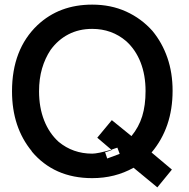

<svg xmlns="http://www.w3.org/2000/svg" viewBox="-20 -749 818 831"><path d="M724 -15 661 62 558 -23Q478 22 379 22Q214 22 117 -94H118Q32 -198 32 -354Q32 -535 142 -640Q190 -685 249 -707Q308 -729 379 -729Q460 -729 526 -699Q592 -669 640 -615Q682 -564 704.5 -499Q727 -434 727 -356Q727 -197 636 -89ZM464 -229 549 -160Q581 -199 595.5 -246Q610 -293 610 -355Q610 -424 588.5 -479Q567 -534 526 -571Q464 -624 379 -624Q322 -624 276.5 -600.5Q231 -577 199 -533Q175 -497 162 -452.5Q149 -408 149 -354Q149 -284 171 -228Q193 -172 234 -135Q296 -84 379 -84Q403 -84 462 -101L401 -153ZM464 -100Q457 -97 454 -96Q451 -95 448.5 -94Q446 -93 443.5 -92.5Q441 -92 435 -90L444 -63L498 -83L488 -110Q481 -108 474.5 -105.5Q468 -103 462 -101Z"/></svg>

Font: Ekushey Bangla
Style: Bold
Weight: 700
Designer: Al Mamun Sumon
Foundry: Al Mamun Sumon
Version: Version 1.0